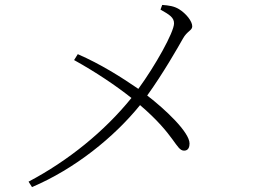

<svg xmlns="http://www.w3.org/2000/svg" viewBox="-20 -752 1040 780"><path d="M281 -508C371 -458 451 -404 514 -354C404 -218 257 -99 96 -14L110 8C284 -66 443 -194 549 -325C693 -202 695 -140 728 -140C746 -140 750 -156 750 -169C750 -215 651 -308 578 -364C643 -454 705 -563 723 -595C740 -626 761 -628 761 -645C761 -666 736 -697 707 -715C687 -727 666 -730 639 -732L632 -713C669 -692 687 -681 687 -657C687 -621 610 -484 542 -391C472 -439 390 -491 296 -532Z"/></svg>

Font: Noto Serif CJK SC ExtraLight
Style: Regular
Weight: 200
Designer: Ryoko NISHIZUKA 西塚涼子 (kana & ideographs); Frank Grießhammer (Latin, Greek & Cyrillic); Wenlong ZHANG 张文龙 (bopomofo); San
Foundry: Adobe
Version: Version 2.001;hotconv 1.1.0;makeotfexe 2.6.0